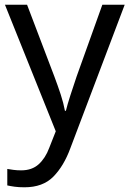

<svg xmlns="http://www.w3.org/2000/svg" viewBox="-20 -556 550 816"><path d="M1 -536H95L211 -231Q226 -191 238 -154.5Q250 -118 256 -85H260Q266 -110 279 -150.5Q292 -191 306 -232L415 -536H510L279 74Q251 150 206.5 195Q162 240 84 240Q60 240 42 237.5Q24 235 11 232V162Q22 164 37.5 166Q53 168 70 168Q116 168 144.5 142Q173 116 189 73L217 2Z"/></svg>

Font: Noto Sans Chakma
Style: Regular
Weight: 400
Designer: Zachary Quinn Scheuren - Monotype Design Team
Foundry: Monotype Imaging Inc.
Version: Version 2.003; ttfautohint (v1.8.4.7-5d5b)